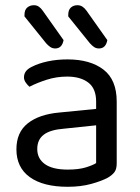

<svg xmlns="http://www.w3.org/2000/svg" viewBox="-20 -703 539 737"><path d="M157 -537 74 -640V-646Q74 -665 84.5 -674Q95 -683 110 -683Q121 -683 129 -677.5Q137 -672 144 -662L224 -549Q221 -533 213 -525Q205 -517 192 -517Q181 -517 172.5 -523Q164 -529 157 -537ZM325 -537 242 -640V-646Q242 -665 252 -674Q262 -683 277 -683Q288 -683 296.5 -677.5Q305 -672 312 -662L392 -549Q389 -533 381 -525Q373 -517 360 -517Q349 -517 341 -522.5Q333 -528 325 -537ZM240 14Q146 14 94.5 -23Q43 -60 43 -130Q43 -195 86.5 -229.5Q130 -264 207 -271L349 -285V-313Q349 -363 319 -386Q289 -409 238 -409Q197 -409 159.5 -397Q122 -385 93 -370Q85 -377 78.5 -386.5Q72 -396 72 -406Q72 -432 101 -446Q128 -460 163.5 -467.5Q199 -475 239 -475Q326 -475 377 -436Q428 -397 428 -313V-76Q428 -54 419.5 -42.5Q411 -31 394 -21Q370 -8 330 3Q290 14 240 14ZM240 -52Q282 -52 309.5 -60.5Q337 -69 349 -77V-222L225 -209Q173 -205 148 -186Q123 -167 123 -131Q123 -94 152.5 -73Q182 -52 240 -52Z"/></svg>

Font: Baloo Paaji 2
Style: Regular
Weight: 400
Designer: Shuchita Grover, Noopur Datye and Ek Type
Foundry: Ek Type
Version: Version 1.700